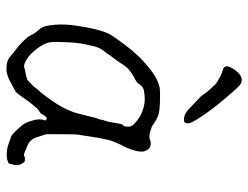

<svg xmlns="http://www.w3.org/2000/svg" viewBox="-110 -676 795 616"><g transform="rotate(90 288.0 -367.5)"><path d="M193 -694Q193 -694 192 -697Q192 -707 206 -726Q220 -744 234 -745Q237 -745 238 -745Q240 -744 243 -744Q249 -745 272 -719Q293 -695 316 -667Q339 -638 356.5 -611Q374 -584 375 -575Q376 -560 366 -560Q349 -558 332 -573Q316 -588 296 -607Q286 -616 278 -629Q277 -631 260 -650Q252 -660 243 -666Q234 -671 221 -678Q215 -681 206 -684Q194 -686 193 -694ZM228 -400Q225 -399 222 -396Q220 -395 219 -394V-395L218 -394Q217 -393 216 -393H215L214 -392Q208 -387 202 -382Q197 -378 192 -371Q186 -364 183 -358Q180 -353 175 -346Q169 -339 163 -330L155 -319Q150 -311 144 -304Q133 -291 128 -271Q123 -251 119 -229Q116 -206 115 -185Q114 -164 114 -150Q114 -150 114 -141Q114 -137 115 -131Q116 -121 124 -106Q132 -92 143 -79Q155 -65 168 -56Q186 -45 195 -47Q202 -49 210 -51Q232 -54 239 -60Q246 -66 253 -74Q260 -80 263 -86Q273 -96 288 -116Q308 -142 323 -169Q338 -197 344 -221Q357 -273 358 -277Q362 -287 362 -289L363 -290L364 -298Q365 -300 368 -310Q370 -315 371 -322Q372 -327 373 -334Q374 -340 375 -345Q376 -351 377 -356Q379 -360 379 -363H380L381 -364Q386 -367 386 -382Q386 -392 375 -402Q366 -411 353 -418.5Q340 -426 325 -430Q311 -434 299 -434Q284 -434 269 -431Q255 -428 246 -411Q245 -411 245 -410H244Q243 -409 241 -407H240Q238 -405 236 -404Q231 -402 228 -400ZM489 8Q485 9 473 9Q461 9 447 5Q432 0 418 -5Q408 -9 381 -41Q373 -50 367 -71Q359 -96 365 -111Q368 -117 361 -119L359 -120L357 -119Q352 -115 349 -110Q345 -103 343 -100Q326 -89 322 -82Q313 -72 305 -61Q293 -44 284.5 -32.5Q276 -21 274 -20Q271 -18 237 0Q229 4 219 7Q210 10 201 10Q174 10 160 -3Q154 -9 143 -17Q132 -25 123 -33Q114 -41 106 -50Q98 -58 95 -64Q91 -72 87 -79Q83 -85 76 -93Q64 -105 61 -127Q58 -149 58 -165Q58 -180 60 -201Q63 -223 67 -246Q71 -268 77 -289Q83 -310 90 -323Q101 -341 121 -367Q140 -393 163 -417Q186 -440 212 -459Q237 -477 262 -482Q271 -483 278 -483Q286 -483 293 -483Q311 -483 331 -481Q350 -479 363 -471Q369 -467 376 -463Q385 -456 391 -455Q397 -453 403 -451Q410 -449 418 -449H419Q426 -449 432 -452L434 -453Q435 -453 439 -453H438H439Q454 -453 459 -444Q466 -434 466 -424Q466 -415 463 -403Q457 -386 456 -382Q452 -373 447 -362H446Q442 -352 437 -341Q431 -329 428 -315Q422 -289 422 -287Q413 -228 412 -223Q410 -217 410 -156V-122Q410 -114 413 -109Q414 -105 420 -87Q428 -63 451 -56Q458 -53 472 -47Q478 -45 483 -49Q493 -50 495 -49H496Q498 -49 502 -44Q506 -38 508 -32Q510 -23 508 -14Q506 -1 503 3Q500 5 489 8Z"/></g></svg>

Font: ToneOZ-Pinyin-Tsuipita-TC
Style: Regular
Weight: 400
Designer: ÂÆ£ÂøóÂáåJeffrey Xuan(jeffreyx@gmail.com, ToneOZ.com) ÈòøÂù§(cjkFonts)
Foundry: ToneOZ
Version: Version 0.24071